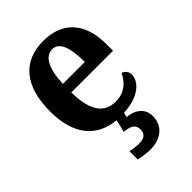

<svg xmlns="http://www.w3.org/2000/svg" viewBox="-229 -651 992 992"><g transform="rotate(-45 267.0 -154.5)"><path d="M270 240C349 240 402 197 402 126C402 73 363 39 302 34L308 9C427 3 477 -55 477 -103C477 -125 462 -140 445 -146C423 -99 384 -62 320 -62C236 -62 192 -122 190 -258H495V-307C495 -466 412 -549 276 -549C128 -549 43 -453 43 -265C43 -103 115 -4 254 9L238 78C278 81 308 91 308 130C308 164 286 177 251 177C234 177 210 174 188 169V229C210 236 250 240 270 240ZM351 -320H191C194 -427 226 -486 278 -486C330 -486 351 -423 351 -320Z"/></g></svg>

Font: Noto Serif SemiCondensed
Style: Bold
Weight: 700
Width: 4
Designer: Monotype Design Team
Foundry: Monotype Imaging Inc.
Version: Version 2.015